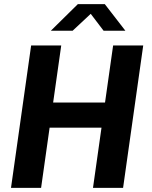

<svg xmlns="http://www.w3.org/2000/svg" viewBox="-20 -905 734 925"><path d="M33 0 130 -686H275L236 -411H486L525 -686H670L573 0H428L469 -290H219L178 0ZM225 -757 355 -885H485L584 -757H479L403 -857H437L330 -757Z"/></svg>

Font: Chivo SemiBold
Style: Italic
Weight: 600
Italic angle: -8.05°
Designer: Hector Gatti
Foundry: Omnibus-Type
Version: Version 2.002